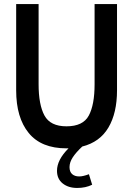

<svg xmlns="http://www.w3.org/2000/svg" viewBox="-20 -720 659 950"><path d="M559 -700V-273Q559 -161 516.5 -89Q474 -17 387 5Q356 34 340 58.5Q324 83 324 107Q324 130 337 141.5Q350 153 372 153Q391 153 420 142L436 194Q404 210 362 210Q318 210 290 187.5Q262 165 262 125Q262 71 319 14H309Q184 14 122 -62Q60 -138 60 -273V-700H171V-303Q171 -202 200 -148.5Q229 -95 309 -95Q391 -95 419.5 -148.5Q448 -202 448 -303V-700Z"/></svg>

Font: Cabin Condensed SemiBold
Style: Regular
Weight: 600
Width: 3
Designer: Pablo Impallari
Foundry: Pablo Impallari. http://www.impallari.com Igino Marini. http://www.ikern.com
Version: Version 2.001